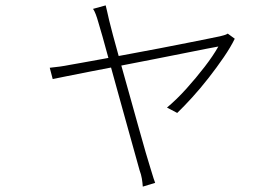

<svg xmlns="http://www.w3.org/2000/svg" viewBox="-20 -614 1040 714"><path d="M373 -594Q375 -585 378.5 -571Q382 -557 386 -538Q389 -525 400 -483.5Q411 -442 427 -385Q443 -328 460.5 -265.5Q478 -203 494 -145.5Q510 -88 522 -46.5Q534 -5 539 10Q542 19 545 29.5Q548 40 551 49Q554 58 557 66L511 80Q510 65 507.5 50Q505 35 499 19Q495 4 483 -38.5Q471 -81 455 -139Q439 -197 421.5 -259.5Q404 -322 388.5 -379Q373 -436 361.5 -477Q350 -518 346 -530Q341 -548 336 -561Q331 -574 326 -581ZM853 -470Q838 -439 812 -401Q786 -363 755.5 -324Q725 -285 694.5 -251.5Q664 -218 639 -194L601 -214Q637 -244 673 -284Q709 -324 741 -365.5Q773 -407 792 -441Q784 -440 749.5 -433Q715 -426 664 -416Q613 -406 553 -394Q493 -382 432.5 -370.5Q372 -359 318.5 -348.5Q265 -338 227.5 -330.5Q190 -323 176 -320L165 -362Q185 -364 203 -366.5Q221 -369 241 -373Q251 -375 283.5 -380.5Q316 -386 363.5 -395Q411 -404 465.5 -414Q520 -424 574.5 -434.5Q629 -445 676.5 -454.5Q724 -464 756.5 -470.5Q789 -477 798 -479Q805 -481 813 -483Q821 -485 827 -489Z"/></svg>

Font: Noto Sans JP Thin ExtraLight
Style: Regular
Weight: 250
Version: Version 2.004-H2;hotconv 1.0.118;makeotfexe 2.5.65603